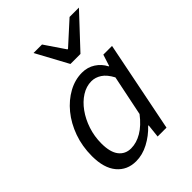

<svg xmlns="http://www.w3.org/2000/svg" viewBox="-216 -849 969 969"><g transform="rotate(-45 268.5 -364.5)"><path d="M179.3 12Q115.6 12 77.4 -33.5Q39.3 -79.1 39.3 -164.3Q39.3 -234.5 61.1 -295.1Q82.9 -355.7 120.1 -401.1Q157.3 -446.4 204.4 -472.2Q251.5 -498 301.7 -498Q340.8 -498 371.7 -478.1Q402.6 -458.3 419.7 -424.7H422.5L442.3 -486H504.4L407.1 0H343.9L351.6 -71.9H348.2Q313.1 -34.7 268.9 -11.4Q224.7 12 179.3 12ZM207 -52Q246 -52 284.9 -75Q323.8 -98 359.6 -144.7L404.2 -361.6Q383.6 -400.5 358.1 -417.2Q332.6 -433.9 304.6 -433.9Q268.2 -433.9 234.7 -412.7Q201.1 -391.5 175 -355.2Q148.8 -318.8 133.5 -272.5Q118.2 -226.3 118.2 -175.8Q118.2 -113.3 142.1 -82.7Q166.1 -52 207 -52ZM291.6 -570 199 -740.9H259.6L333 -632.7H337L456.3 -740.9H523.1L363.1 -570Z"/></g></svg>

Font: Source Sans 3 VF
Style: Italic
Weight: 200
Italic angle: -11°
Designer: Paul D. Hunt
Foundry: Adobe Systems Incorporated
Version: Version 3.042;hotconv 1.0.118;makeotfexe 2.5.65603